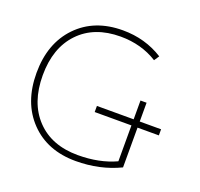

<svg xmlns="http://www.w3.org/2000/svg" viewBox="-130 -885 1082 1041"><g transform="rotate(20 411.0 -365.0)"><path d="M415 -273.4V-308.6H627V-417H662.1V-308.6H785.2V-273.4H662.1V-43.9Q546.9 11.7 408.2 11.7Q244.1 11.7 145 -91.3Q45.9 -194.3 45.9 -365.2Q45.9 -536.1 145 -639.2Q244.1 -742.2 408.2 -742.2Q537.1 -742.2 640.6 -676.8L621.1 -647.5Q528.3 -706.1 408.2 -706.1Q256.8 -706.1 169.4 -614.7Q82 -523.4 82 -364.7Q82 -206.1 169.4 -114.3Q256.8 -22.5 408.2 -22.5Q532.2 -22.5 627 -66.4V-273.4Z"/></g></svg>

Font: Gen Shin Gothic ExtraLight
Style: Regular
Weight: 100
Designer: [Source Han Sans]
Ryoko NISHIZUKA  (kana & ideographs); Paul D. Hunt (Latin, Greek & Cyrillic); Wenlong ZHANG  (bopomofo
Version: Version 1.002.20150607